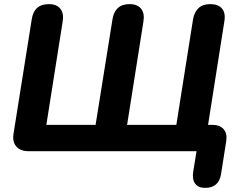

<svg xmlns="http://www.w3.org/2000/svg" viewBox="-20 -734 1171 932"><path d="M976 178Q942 178 927 157Q912 136 918 99L934 0H120Q79 0 59 -23Q39 -46 46 -87L134 -640Q145 -714 217 -714Q255 -714 273 -691.5Q291 -669 284 -628L205 -128H444L526 -640Q531 -675 551.5 -694.5Q572 -714 609 -714Q647 -714 665 -691.5Q683 -669 676 -628L597 -128H836L917 -640Q923 -675 943.5 -694.5Q964 -714 1001 -714Q1039 -714 1057.5 -692.5Q1076 -671 1069 -630L990 -128H1010Q1047 -128 1065.5 -107Q1084 -86 1078 -48L1053 111Q1042 178 976 178Z"/></svg>

Font: Nunito ExtraBold
Style: Italic
Weight: 800
Italic angle: -9°
Designer: Vernon Adams
Foundry: Vernon Adams
Version: Version 3.601; ttfautohint (v1.8.2.53-6de2)